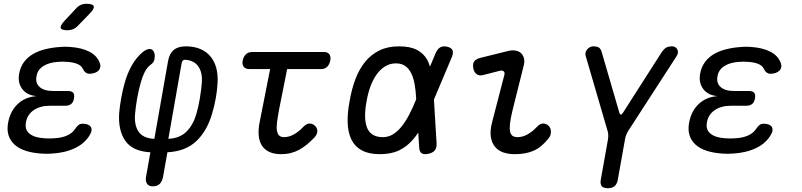

<svg xmlns="http://www.w3.org/2000/svg" viewBox="-20 -805 4240 1015"><path d="M507 -473Q512 -461 510 -450Q508 -439 500.5 -431.5Q493 -424 480.5 -419.5Q468 -415 452 -415Q447 -415 442.5 -416.5Q438 -418 433.5 -421Q429 -424 425 -429.5Q421 -435 417 -443Q409 -459 387.5 -467.5Q366 -476 334 -478Q322 -479 310.5 -479Q299 -479 287 -478Q240 -475 209.5 -456Q179 -437 173 -402Q166 -366 189.5 -345Q213 -324 261 -324H339Q359 -324 367 -314.5Q375 -305 371 -285Q368 -265 356.5 -255.5Q345 -246 325 -246H244Q192 -246 158 -222.5Q124 -199 117 -158Q110 -119 136.5 -98Q163 -77 214 -74Q227 -73 240.5 -73Q254 -73 267 -74Q305 -76 333 -88Q361 -100 376 -122Q381 -130 386 -135.5Q391 -141 395.5 -144.5Q400 -148 405.5 -149.5Q411 -151 417 -151Q433 -151 444 -146.5Q455 -142 460 -134.5Q465 -127 464 -116Q463 -105 455 -92Q429 -47 376.5 -22Q324 3 253 7Q240 8 226.5 8Q213 8 200 7Q153 4 117 -7.5Q81 -19 57.5 -40Q34 -61 25 -90.5Q16 -120 23 -157Q34 -217 73 -254.5Q112 -292 173 -297Q123 -301 98 -334Q73 -367 81 -414Q87 -449 105 -474.5Q123 -500 151.5 -517.5Q180 -535 218 -544.5Q256 -554 301 -557Q313 -558 324.5 -558Q336 -558 348 -557Q411 -553 452 -532Q493 -511 507 -473ZM393 -670Q381 -657 367 -651Q353 -645 337 -645Q305 -645 301 -657Q297 -669 321 -695L380 -758Q392 -772 406 -778.5Q420 -785 437 -785Q471 -785 475.5 -772Q480 -759 454 -733Z M788 180Q765 180 756.5 165Q748 150 752 130L775 0Q681 -5 642.5 -60.5Q604 -116 610 -207Q613 -243 620.5 -285Q628 -327 638 -363Q652 -415 676.5 -458.5Q701 -502 735 -530Q750 -542 763 -545Q776 -548 784.5 -542Q793 -536 796.5 -522.5Q800 -509 796 -489Q794 -481 789.5 -475Q785 -469 774 -461Q757 -448 744.5 -423Q732 -398 724 -368Q713 -330 705 -285Q697 -240 694 -202Q689 -144 712.5 -109Q736 -74 796 -71L868 -480Q875 -521 898 -540.5Q921 -560 962 -560Q1007 -560 1040 -545.5Q1073 -531 1094 -505Q1115 -479 1124 -443Q1133 -407 1130 -363Q1128 -327 1120.5 -285Q1113 -243 1102 -207Q1076 -115 1019 -60Q962 -5 865 0L842 130Q837 155 824 167.5Q811 180 788 180ZM940 -470 870 -71Q930 -74 965.5 -109Q1001 -144 1018 -202Q1029 -240 1036.5 -285Q1044 -330 1047 -368Q1051 -419 1030 -451.5Q1009 -484 963 -489Q953 -490 947.5 -485.5Q942 -481 940 -470Z M1693 -530Q1713 -530 1721.5 -517.5Q1730 -505 1726 -485Q1722 -465 1710 -452.5Q1698 -440 1678 -440H1498L1455 -224Q1448 -186 1444.5 -159Q1441 -132 1444 -114.5Q1447 -97 1456 -88.5Q1465 -80 1481 -80Q1509 -80 1535.5 -95.5Q1562 -111 1583 -134Q1600 -152 1616 -152Q1632 -152 1644 -141Q1657 -130 1657.5 -113Q1658 -96 1643 -79Q1623 -58 1603 -41.5Q1583 -25 1562 -13.5Q1541 -2 1517 4Q1493 10 1466 10Q1429 10 1403.5 -2Q1378 -14 1364 -36.5Q1350 -59 1347.5 -90.5Q1345 -122 1353 -161L1408 -440H1297Q1277 -440 1268 -452.5Q1259 -465 1263 -485Q1267 -505 1279.5 -517.5Q1292 -530 1312 -530Z M2288 -46Q2289 -23 2278.5 -10Q2268 3 2245 8Q2221 13 2209 5Q2197 -3 2196 -26L2191 -104Q2177 -83 2162 -66Q2131 -30 2089.5 -10Q2048 10 1988 10Q1930 10 1893 -10Q1856 -30 1838 -66.5Q1820 -103 1818 -154.5Q1816 -206 1828 -270Q1839 -334 1859 -387Q1879 -440 1910.5 -478.5Q1942 -517 1986 -538.5Q2030 -560 2089 -560Q2148 -560 2183.5 -541.5Q2219 -523 2238 -490Q2247 -473 2253 -453L2283 -524Q2293 -547 2308 -555Q2323 -563 2344 -558Q2366 -553 2372 -540Q2378 -527 2369 -504L2274 -279ZM2180 -280V-285Q2178 -325 2172 -359Q2166 -393 2154 -417.5Q2142 -442 2122.5 -456Q2103 -470 2073 -470Q2042 -470 2016.5 -454.5Q1991 -439 1971.5 -412Q1952 -385 1938.5 -348.5Q1925 -312 1918 -270Q1910 -228 1910 -193.5Q1910 -159 1919 -133.5Q1928 -108 1949 -94Q1970 -80 2004 -80Q2034 -80 2058.5 -95.5Q2083 -111 2104 -137.5Q2125 -164 2143.5 -199.5Q2162 -235 2178 -275Z M2533 -408Q2513 -403 2499.5 -413Q2486 -423 2482 -444Q2478 -467 2486.5 -480Q2495 -493 2519 -499L2664 -535Q2688 -541 2706 -537.5Q2724 -534 2735 -523.5Q2746 -513 2750 -496.5Q2754 -480 2749 -460L2690 -224Q2679 -179 2676 -151Q2673 -123 2677 -107.5Q2681 -92 2691 -86Q2701 -80 2716 -80Q2744 -80 2770.5 -95.5Q2797 -111 2818 -134Q2835 -152 2851 -152Q2867 -152 2879 -141Q2892 -130 2892.5 -109.5Q2893 -89 2879 -72Q2861 -50 2842 -34Q2823 -18 2801.5 -8.5Q2780 1 2755.5 5.5Q2731 10 2701 10Q2667 10 2640 0.5Q2613 -9 2596 -30Q2579 -51 2574.5 -83.5Q2570 -116 2582 -161L2646 -408Q2650 -422 2642.5 -428Q2635 -434 2623 -431Z M3193 190Q3170 190 3161 179Q3152 168 3156 145L3194 -68Q3196 -81 3195.5 -93Q3195 -105 3191 -116L3076 -510Q3073 -520 3076 -529Q3079 -538 3085 -545Q3091 -552 3099.5 -556Q3108 -560 3116 -560Q3135 -560 3145.5 -554Q3156 -548 3162 -526L3254 -210Q3257 -199 3261.5 -199Q3266 -199 3274 -210L3476 -526Q3491 -548 3503 -554Q3515 -560 3534 -560Q3542 -560 3549 -556Q3556 -552 3560 -545Q3564 -538 3564 -529Q3564 -520 3558 -510L3303 -116Q3296 -105 3291 -93Q3286 -81 3284 -68L3246 145Q3242 168 3229 179Q3216 190 3193 190Z M4107 -473Q4112 -461 4110 -450Q4108 -439 4100.5 -431.5Q4093 -424 4080.5 -419.5Q4068 -415 4052 -415Q4047 -415 4042.5 -416.5Q4038 -418 4033.5 -421Q4029 -424 4025 -429.5Q4021 -435 4017 -443Q4009 -459 3987.5 -467.5Q3966 -476 3934 -478Q3922 -479 3910.5 -479Q3899 -479 3887 -478Q3840 -475 3809.5 -456Q3779 -437 3773 -402Q3766 -366 3789.5 -345Q3813 -324 3861 -324H3939Q3959 -324 3967 -314.5Q3975 -305 3971 -285Q3968 -265 3956.5 -255.5Q3945 -246 3925 -246H3844Q3792 -246 3758 -222.5Q3724 -199 3717 -158Q3710 -119 3736.5 -98Q3763 -77 3814 -74Q3827 -73 3840.5 -73Q3854 -73 3867 -74Q3905 -76 3933 -88Q3961 -100 3976 -122Q3981 -130 3986 -135.5Q3991 -141 3995.5 -144.5Q4000 -148 4005.5 -149.5Q4011 -151 4017 -151Q4033 -151 4044 -146.5Q4055 -142 4060 -134.5Q4065 -127 4064 -116Q4063 -105 4055 -92Q4029 -47 3976.5 -22Q3924 3 3853 7Q3840 8 3826.5 8Q3813 8 3800 7Q3753 4 3717 -7.5Q3681 -19 3657.5 -40Q3634 -61 3625 -90.5Q3616 -120 3623 -157Q3634 -217 3673 -254.5Q3712 -292 3773 -297Q3723 -301 3698 -334Q3673 -367 3681 -414Q3687 -449 3705 -474.5Q3723 -500 3751.5 -517.5Q3780 -535 3818 -544.5Q3856 -554 3901 -557Q3913 -558 3924.5 -558Q3936 -558 3948 -557Q4011 -553 4052 -532Q4093 -511 4107 -473Z"/></svg>

Font: Maple Mono Normal NL
Style: Italic
Weight: 400
Italic angle: -10°
Monospace: yes
Designer: subframe7536
Version: Version 7.000